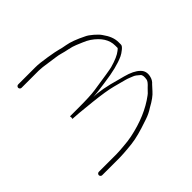

<svg xmlns="http://www.w3.org/2000/svg" viewBox="-100 -634 805 805"><g transform="rotate(45 302.5 -231.5)"><path d="M299.6 -94H300.8V-99C300.8 -109 304 -144.3 310.5 -204.8C315.5 -251.4 321.2 -287.3 327.8 -312.5C330.2 -322.2 332.8 -331.5 335.2 -340.5C337.7 -349.5 339.9 -357.5 341.6 -364.5C343.4 -371.5 345.4 -377.7 347.6 -383C349.9 -388.3 352.2 -394.2 354.6 -400.5C357 -406.9 363 -415.3 372.6 -425.8C378 -431.7 388.6 -433.1 404.4 -430.1C411 -428.8 419.8 -422 430.9 -409.5L442.2 -398.5C446.6 -394.8 450.4 -390.7 453.7 -386C487.8 -340.6 512 -283.6 526.2 -215C527.9 -207 529.2 -199 530.2 -191C531.2 -183 532.1 -174.7 532.7 -166C533.4 -157.3 534.1 -149.2 534.7 -141.5C535.4 -133.8 535.7 -126.3 535.7 -119V-15C535.7 -12.3 536.7 -10 538.7 -8C540.7 -6 543.1 -5 545.7 -5C548.4 -5 550.7 -6 552.7 -8C554.7 -10 555.7 -12.3 555.7 -15V-119C555.7 -126.3 555.4 -134.2 554.7 -142.5C554.1 -150.8 553.4 -159.3 552.7 -168C552.1 -176.7 551.2 -185.2 550.2 -193.5C549.2 -201.8 547.9 -210.2 546.2 -218.5C544.6 -226.8 542.6 -235.3 540.2 -244C537.9 -252.7 535.2 -261.8 532.2 -271.5C529.2 -281.2 524.9 -294.3 519.2 -311C513.6 -327.7 506.1 -343 496.7 -357C482.8 -382.8 469.2 -401.5 455.7 -413C451.1 -417 443.7 -423.5 434.2 -432.6C426.6 -441.7 416.6 -447.5 404.2 -450C386.3 -454 371.6 -450 360 -438C346.3 -424.3 335.6 -402.5 327.7 -372.5C325.7 -364.8 323.5 -356.3 321 -347C305.5 -293.3 297.7 -251.3 297.7 -221C296.2 -239 294.7 -253 293.2 -263C291.7 -273 290.1 -284.7 288.4 -298C281.4 -351.2 271.1 -392.4 257.6 -421.5C254.4 -428.5 249.2 -436.3 242.2 -445C235.2 -453.7 229.2 -458 224.2 -458H210C187.1 -458 165.4 -449.2 141 -431.5C133.3 -426.5 124.5 -418.1 114.4 -406.4C104.3 -394.7 97.3 -384.6 93.5 -376C76.9 -342.8 66.7 -315.3 63 -293.5C60.7 -279.8 58.2 -268.5 55.5 -259.5C52.8 -250.5 49.2 -231.7 44.5 -203.2C39.8 -174.6 37.5 -152.6 37.5 -137V-35C37.5 -32.3 38.5 -30 40.5 -28C42.5 -26 44.8 -25 47.5 -25C50.2 -25 52.5 -26 54.5 -28C56.5 -30 57.5 -32.3 57.5 -35V-137C57.5 -148.5 59.7 -167.6 64 -194.5C65.7 -204.8 67.2 -215.3 68.5 -226C69.8 -236.7 71.8 -246.5 74.5 -255.5C77.2 -264.5 79.8 -275.7 82.5 -289C85.2 -302.3 88.6 -313.9 92.8 -323.8C97 -333.7 100.7 -342.6 104 -350.5C106.3 -356.2 108.8 -361.7 111.5 -367C114.2 -372.3 117 -377.2 120 -381.5C146.1 -419.2 175.8 -438 210 -438H224.2C225.7 -437.3 228.5 -434.3 232.5 -429C243.3 -415.8 253.2 -393.4 262 -361.7C264.6 -352.2 271 -312.8 281.2 -243.5C284.2 -223.2 285.7 -190 285.7 -144V-94L292.5 -95Z"/></g></svg>

Font: Proton
Style: RgCnd
Weight: 500
Version: Version 1.017